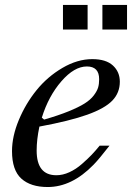

<svg xmlns="http://www.w3.org/2000/svg" viewBox="-20 -750 536 780"><path d="M235.8 -629.9V-730H335.9V-629.9ZM396 -629.9V-730H496.1V-629.9ZM355 -509.8Q410.6 -509.8 438.7 -483.9Q466.8 -458 466.8 -418Q466.8 -373 436.3 -341.3Q405.8 -309.6 335 -284.2Q264.2 -258.8 140.1 -235.8Q128.9 -183.1 128.9 -138.2Q128.9 -38.1 209 -38.1Q234.9 -38.1 261.7 -50.3Q288.6 -62.5 313.2 -84.2Q337.9 -106 352.5 -121.3Q367.2 -136.7 384.8 -158.2H424.8Q382.3 -103.5 359.9 -80.6Q272 9.8 173.8 9.8Q104.5 9.8 66.7 -24.4Q28.8 -58.6 28.8 -136.2Q28.8 -196.3 56.6 -262.9Q84.5 -329.6 128.7 -384Q172.9 -438.5 233.6 -474.1Q294.4 -509.8 355 -509.8ZM333 -480Q281.7 -480 229.5 -419.9Q177.2 -359.9 149.9 -272L159.2 -264.2Q216.8 -280.8 258.3 -297.6Q299.8 -314.5 323.7 -329.6Q347.7 -344.7 361.1 -362.5Q374.5 -380.4 378.7 -394.8Q382.8 -409.2 382.8 -428.2Q382.8 -480 333 -480Z"/></svg>

Font: Happy Times at the IKOB New Game Plus Edition
Style: Italic
Weight: 400
Italic angle: -16°
Designer: Lucas Le Bihan
Foundry: Lucas Le Bihan
Version: Version 1.000;PS 1.0;hotconv 1.0.88;makeotf.lib2.5.647800